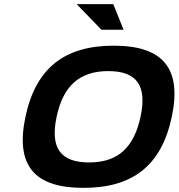

<svg xmlns="http://www.w3.org/2000/svg" viewBox="-20 -900 864 929"><path d="M384 9C149 9 53 -96 103 -334C153 -572 294 -679 530 -679C769 -679 861 -569 811 -334C761 -98 621 9 384 9ZM254 -335C222 -185 272 -114 411 -114C551 -114 628 -186 660 -335C692 -485 643 -556 504 -556C367 -556 286 -487 254 -335ZM351 -880 471 -756H578L528 -880Z"/></svg>

Font: LT Wave Bold
Style: Italic
Weight: 700
Designer: Daniel Lyons
Version: Version 2.5 (Glyphs App)